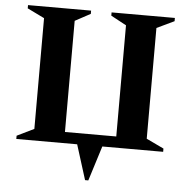

<svg xmlns="http://www.w3.org/2000/svg" viewBox="-56 -715 925 943"><g transform="rotate(5 406.0 -244.0)"><path d="M344 0H44V-16L128 -57V-603L44 -644V-660H355V-644L279 -603V-55H532V-603L456 -644V-660H768V-644L682 -603V-57L768 -16V0H468L414 172H398Z"/></g></svg>

Font: Spectral
Style: Bold
Weight: 700
Designer: Jean-Baptiste Levee
Foundry: Production Type
Version: Version 2.001